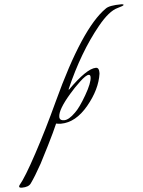

<svg xmlns="http://www.w3.org/2000/svg" viewBox="-268 -646 762 1025"><g transform="rotate(-5 113.0 -133.5)"><path d="M336 -582Q356 -598 422 -598Q433 -598 433 -593.5Q433 -589 400 -580Q353 -568 292 -493Q185 -362 102 -172Q101 -168 103 -168Q207 -272 256 -272Q273 -272 273 -248V-239Q261 -156 192.5 -73.5Q124 9 45 9Q33 9 19 6Q1 48 -34 118Q-69 188 -82 212Q-118 277 -144 313Q-157 331 -192 331Q-207 331 -207 324Q-207 320 -203 315Q-172 279 -105.5 155.5Q-39 32 28 -113Q202 -489 336 -582ZM224 -225Q224 -238 215 -238Q200 -238 166 -206Q132 -174 111 -149Q39 -67 39 -28Q39 -8 64 -8Q89 -8 124 -43Q150 -67 187 -131Q224 -195 224 -225Z"/></g></svg>

Font: Italianno
Style: Regular
Weight: 400
Designer: Robert E. Leuschke
Foundry: Robert E. Leuschke
Version: Version 1.003